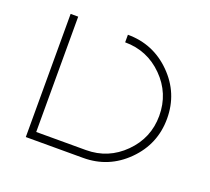

<svg xmlns="http://www.w3.org/2000/svg" viewBox="-91 -846 782 715"><g transform="rotate(20 300.0 -488.0)"><path d="M75 -732H105V-275H302Q390 -275 452.5 -337.5Q515 -400 515 -488Q515 -577 452.5 -639.5Q390 -702 302 -702V-732Q403 -732 474.5 -660.5Q546 -589 546 -488Q546 -387 474.5 -315.5Q403 -244 302 -244H75V-275Z"/></g></svg>

Font: Neo
Style: Regular
Weight: 400
Version: Version 1.1